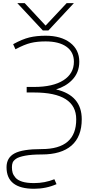

<svg xmlns="http://www.w3.org/2000/svg" viewBox="-20 -969 582 1219"><path d="M89.8 -949.2H136.7L269.5 -806.6L403.3 -949.2H449.2L287.1 -775.4H252ZM78.1 -656.2 63.5 -688.5Q122.1 -720.7 167 -731.4Q211.9 -742.2 269.5 -742.2Q367.2 -742.2 425.3 -697.8Q483.4 -653.3 483.4 -577.1Q483.4 -507.8 437.5 -460.9Q397.5 -419.9 335.9 -401.4Q499 -363.3 499 -211.9Q499 -101.6 434.1 -44.9Q369.1 11.7 245.1 11.7Q180.7 11.7 139.6 19.5Q98.6 27.3 82 39.1Q65.4 50.8 60.5 63Q55.7 75.2 55.7 92.8Q55.7 112.3 60.1 127.4Q64.5 142.6 78.1 158.7Q91.8 174.8 120.6 184.1Q149.4 193.4 196.3 193.4Q264.6 193.4 325.2 168.9L338.9 200.2Q272.5 229.5 196.3 229.5Q21.5 229.5 21.5 92.8Q21.5 32.2 72.3 4.9Q123 -22.5 245.1 -22.5Q464.8 -22.5 463.9 -211.9Q463.9 -381.8 196.3 -381.8H149.4V-417H196.3Q316.4 -417 382.8 -459.5Q449.2 -502 449.2 -577.1Q449.2 -638.7 401.9 -672.4Q354.5 -706.1 269.5 -706.1Q215.8 -706.1 175.3 -696.3Q134.8 -686.5 78.1 -656.2Z"/></svg>

Font: Gen Shin Gothic ExtraLight
Style: Regular
Weight: 100
Designer: [Source Han Sans]
Ryoko NISHIZUKA  (kana & ideographs); Paul D. Hunt (Latin, Greek & Cyrillic); Wenlong ZHANG  (bopomofo
Version: Version 1.002.20150607